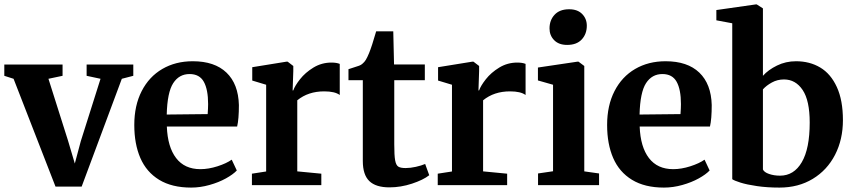

<svg xmlns="http://www.w3.org/2000/svg" viewBox="-24 -839 3871 870"><path d="M37.5 -482 -4.5 -495.5V-546.5H259.5V-495.5L195.5 -482L284 -202.5L315 -98L342 -199L431.5 -482L368.5 -495.5V-546.5H580V-495.5L528 -482L346 6.5H227.5Z M584.5 -272.5Q584.5 -361 618 -426.2Q651.5 -491.5 711.5 -526.5Q771.5 -561.5 849.5 -561.5Q948.5 -561.5 1002.2 -510Q1056 -458.5 1058.5 -363Q1058.5 -299 1050.5 -265.5H732Q735.5 -173 774 -122.8Q812.5 -72.5 884 -72.5Q921 -72.5 961.5 -85.5Q1002 -98.5 1026 -115.5L1049 -66.5Q1032 -48.5 999.5 -30.5Q967 -12.5 925.2 -0.8Q883.5 11 842 11Q755 11 697.2 -24.2Q639.5 -59.5 612 -123Q584.5 -186.5 584.5 -272.5ZM917 -322Q919 -350 919 -367.5Q919 -433.5 899.5 -468.5Q880 -503.5 835 -503.5Q787.5 -503.5 760.8 -462Q734 -420.5 731.5 -320Z M1117.5 0V-52L1182 -62V-455L1119 -474V-534.5L1273.5 -559.5H1279.5L1305 -540V-517L1302 -429L1305 -429.5Q1312 -450 1335.5 -480Q1359 -510 1396.2 -532.8Q1433.5 -555.5 1478 -555.5Q1500.5 -555.5 1515.5 -549.5V-408.5Q1493.5 -425 1445 -425Q1372.5 -425 1323 -384.5V-62.5L1432 -52V0Z M1620 -109.5V-475.5H1555V-525.5L1576.5 -532.5Q1594 -538 1603 -541.2Q1612 -544.5 1617.5 -549.5Q1627.5 -557.5 1634 -568.5Q1640.5 -579.5 1648 -597.5Q1660.5 -627.5 1680.5 -697H1758L1761.5 -547H1901V-475.5H1762.5V-185Q1762.5 -134.5 1766.5 -112.5Q1770.5 -90.5 1780.8 -84Q1791 -77.5 1814 -77.5Q1835.5 -77.5 1860.2 -83Q1885 -88.5 1902.5 -96L1921 -45Q1893.5 -23.5 1842.8 -6.8Q1792 10 1740.5 10Q1679 10 1649.5 -18.5Q1620 -47 1620 -109.5Z M1959.5 0V-52L2024 -62V-455L1961 -474V-534.5L2115.5 -559.5H2121.5L2147 -540V-517L2144 -429L2147 -429.5Q2154 -450 2177.5 -480Q2201 -510 2238.2 -532.8Q2275.5 -555.5 2320 -555.5Q2342.5 -555.5 2357.5 -549.5V-408.5Q2335.5 -425 2287 -425Q2214.5 -425 2165 -384.5V-62.5L2274 -52V0Z M2414 -53 2482 -63V-455L2413.5 -474.5V-533L2592 -559.5H2597.5L2623.5 -540V-62.5L2690.5 -53V0H2414ZM2545.5 -635.5Q2508 -635.5 2487 -657Q2466 -678.5 2466 -710Q2466 -747.5 2489 -772.2Q2512 -797 2554.5 -797H2555.5Q2593 -797 2614 -775.5Q2635 -754 2635 -722.5Q2635 -685 2612 -660.2Q2589 -635.5 2546.5 -635.5Z M2727 -272.5Q2727 -361 2760.5 -426.2Q2794 -491.5 2854 -526.5Q2914 -561.5 2992 -561.5Q3091 -561.5 3144.8 -510Q3198.5 -458.5 3201 -363Q3201 -299 3193 -265.5H2874.5Q2878 -173 2916.5 -122.8Q2955 -72.5 3026.5 -72.5Q3063.5 -72.5 3104 -85.5Q3144.5 -98.5 3168.5 -115.5L3191.5 -66.5Q3174.5 -48.5 3142 -30.5Q3109.5 -12.5 3067.8 -0.8Q3026 11 2984.5 11Q2897.5 11 2839.8 -24.2Q2782 -59.5 2754.5 -123Q2727 -186.5 2727 -272.5ZM3059.5 -322Q3061.5 -350 3061.5 -367.5Q3061.5 -433.5 3042 -468.5Q3022.5 -503.5 2977.5 -503.5Q2930 -503.5 2903.2 -462Q2876.5 -420.5 2874 -320Z M3222 -747V-793.5L3400.5 -819H3405L3433 -801V-495.5Q3457 -522.5 3496.8 -542Q3536.5 -561.5 3583 -561.5Q3645 -561.5 3692.8 -533Q3740.5 -504.5 3768 -444.5Q3795.5 -384.5 3795.5 -294.5Q3795.5 -207 3759.8 -137.5Q3724 -68 3658.8 -28.5Q3593.5 11 3508 11Q3451.5 11 3405.8 4.2Q3360 -2.5 3331.5 -11.5Q3303 -20.5 3294 -27V-733.5ZM3433 -434V-71Q3438.5 -58.5 3460.8 -50.8Q3483 -43 3510.5 -43Q3573.5 -43 3609.2 -104.2Q3645 -165.5 3645 -283.5Q3645 -383.5 3613 -431.2Q3581 -479 3528.5 -479Q3498.5 -479 3473.5 -465.2Q3448.5 -451.5 3433 -434Z"/></svg>

Font: Merriweather Text
Style: Bold
Weight: 700
Designer: Eben Sorkin
Foundry: Eben Sorkin
Version: Version 2.100